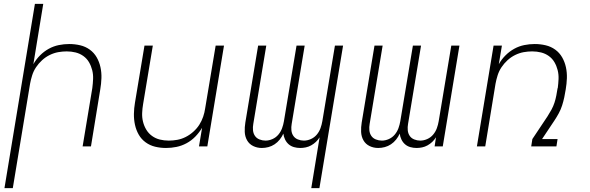

<svg xmlns="http://www.w3.org/2000/svg" viewBox="-20 -755 3040 990"><path d="M3 215 160 -735H203L152 -424Q166 -449 186.5 -469.5Q207 -490 231.5 -503.5Q256 -517 283 -522.5Q310 -528 337 -528Q366 -528 393.5 -521.5Q421 -515 443 -499Q465 -483 478.5 -459.5Q492 -436 498 -408.5Q504 -381 503 -352Q502 -323 497 -294L449 0H406L456 -301Q459 -324 460 -347.5Q461 -371 455.5 -393Q450 -415 439 -434Q428 -453 410 -466Q392 -479 370 -484.5Q348 -490 324 -490Q302 -490 280 -486Q258 -482 236.5 -471.5Q215 -461 197 -444.5Q179 -428 166 -408.5Q153 -389 146 -367Q139 -345 135 -323L46 215Z M836 8Q807 8 780 1.5Q753 -5 731 -21Q709 -37 695.5 -60.5Q682 -84 676 -111.5Q670 -139 670.5 -168Q671 -197 676 -226L725 -520H768L718 -219Q714 -196 713 -172.5Q712 -149 717.5 -127Q723 -105 734.5 -86Q746 -67 764 -54Q782 -41 804 -35.5Q826 -30 850 -30Q872 -30 894 -34Q916 -38 937 -48.5Q958 -59 976.5 -75.5Q995 -92 1007.5 -111.5Q1020 -131 1027.5 -153Q1035 -175 1038 -197L1092 -520H1135L1049 0H1006L1022 -96Q1007 -71 987 -50.5Q967 -30 942 -16.5Q917 -3 890 2.5Q863 8 836 8Z M1585 215 1628 -47Q1620 -34 1609 -23.5Q1598 -13 1584.5 -5.5Q1571 2 1556.5 5Q1542 8 1528 8Q1511 8 1495.5 3.5Q1480 -1 1468.5 -11Q1457 -21 1450 -35.5Q1443 -50 1441 -66Q1434 -50 1422.5 -35.5Q1411 -21 1396 -11Q1381 -1 1364 3.5Q1347 8 1330 8Q1306 8 1285.5 -2Q1265 -12 1254 -31.5Q1243 -51 1242 -75Q1241 -99 1245 -123L1311 -520H1353L1286 -116Q1283 -100 1284.5 -83.5Q1286 -67 1294.5 -54.5Q1303 -42 1318 -36Q1333 -30 1349 -30Q1367 -30 1385 -38Q1403 -46 1415.5 -61Q1428 -76 1434.5 -94Q1441 -112 1444 -130L1509 -520H1551L1484 -116Q1481 -100 1482.5 -83.5Q1484 -67 1492.5 -54.5Q1501 -42 1516 -36Q1531 -30 1547 -30Q1565 -30 1583 -38Q1601 -46 1613.5 -61Q1626 -76 1632.5 -94Q1639 -112 1642 -130L1707 -520H1749L1627 215Z M1930 8Q1906 8 1885.5 -2Q1865 -12 1854 -31.5Q1843 -51 1842 -75Q1841 -99 1845 -123L1911 -520H1953L1886 -116Q1883 -100 1884.5 -83.5Q1886 -67 1894.5 -54.5Q1903 -42 1918 -36Q1933 -30 1949 -30Q1967 -30 1985 -38Q2003 -46 2015.5 -61Q2028 -76 2034.5 -94Q2041 -112 2044 -130L2109 -520H2151L2084 -116Q2081 -100 2082.5 -83.5Q2084 -67 2092.5 -54.5Q2101 -42 2116 -36Q2131 -30 2147 -30Q2165 -30 2183 -38Q2201 -46 2213.5 -61Q2226 -76 2232.5 -94Q2239 -112 2242 -130L2307 -520H2349L2263 0H2221L2228 -47Q2220 -34 2209 -23.5Q2198 -13 2184.5 -5.5Q2171 2 2156.5 5Q2142 8 2128 8Q2111 8 2095.5 3.5Q2080 -1 2068.5 -11Q2057 -21 2050 -35.5Q2043 -50 2041 -66Q2034 -50 2022.5 -35.5Q2011 -21 1996 -11Q1981 -1 1964 3.5Q1947 8 1930 8Z M2439 0 2525 -520H2568L2552 -424Q2566 -449 2586.5 -469.5Q2607 -490 2631.5 -503.5Q2656 -517 2683 -522.5Q2710 -528 2737 -528Q2766 -528 2793.5 -521.5Q2821 -515 2843 -499Q2865 -483 2878.5 -459.5Q2892 -436 2898 -408.5Q2904 -381 2903 -352Q2902 -323 2897 -294Q2894 -274 2889.5 -253Q2885 -232 2878.5 -211.5Q2872 -191 2861.5 -171.5Q2851 -152 2839 -134L2775 -38H2855L2849 0H2719L2725 -38L2803 -155Q2814 -172 2823.5 -189.5Q2833 -207 2839 -225.5Q2845 -244 2848.5 -262.5Q2852 -281 2855 -300L2856 -301Q2859 -324 2860 -347.5Q2861 -371 2855.5 -393Q2850 -415 2839 -434Q2828 -453 2810 -466Q2792 -479 2770 -484.5Q2748 -490 2724 -490Q2702 -490 2680 -486Q2658 -482 2636.5 -471.5Q2615 -461 2597 -444.5Q2579 -428 2566 -408.5Q2553 -389 2546 -367Q2539 -345 2535 -323L2482 0Z"/></svg>

Font: Iosevka XLt Ex Obl
Style: Regular
Weight: 200
Width: 7
Italic angle: -9°
Monospace: yes
Designer: Belleve Invis
Foundry: Belleve Invis
Version: Version 32.5.0; ttfautohint (v1.8.4)